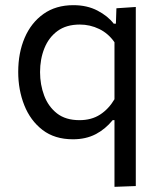

<svg xmlns="http://www.w3.org/2000/svg" viewBox="-20 -528 624 743"><path d="M423 195V-63H416Q387.5 -28 349.8 -8.5Q312 11 262.5 11Q191.5 11 144.5 -25.2Q97.5 -61.5 74 -120.8Q50.5 -180 50.5 -249.5Q50.5 -323.5 75.5 -381.8Q100.5 -440 148.2 -474Q196 -508 264 -508Q317 -508 357.2 -487Q397.5 -466 420 -436.5H428.5L430.5 -496L505.5 -501V192ZM287.5 -63Q334 -63 367.2 -84.5Q400.5 -106 423 -144V-364.5Q399.5 -398.5 364 -415.8Q328.5 -433 289 -433Q236.5 -433 202.5 -408Q168.5 -383 151.8 -341.2Q135 -299.5 135 -249Q135 -200.5 151 -158Q167 -115.5 200.5 -89.2Q234 -63 287.5 -63Z"/></svg>

Font: Heraclito
Style: Regular
Weight: 400
Designer: Kostas Bartsokas (font) & Cristiano Sobral (main changes)
Foundry: Kostas Bartsokas (font) & Cristiano Sobral (main changes)
Version: Version 1.00;July 8, 2020;FontCreator 13.0.0.2655 64-bit